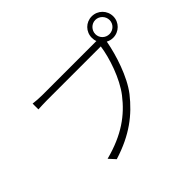

<svg xmlns="http://www.w3.org/2000/svg" viewBox="-179 -1076 1358 1358"><g transform="rotate(-45 500.0 -397.0)"><path d="M806 -709C806 -748 838 -781 877 -781C916 -781 948 -748 948 -709C948 -670 916 -639 877 -639C838 -639 806 -670 806 -709ZM770 -709C770 -695 772 -682 777 -670H758C719 -670 281 -670 234 -670C201 -670 171 -673 145 -676V-618C171 -619 197 -621 233 -621C281 -621 716 -621 772 -621C758 -519 706 -364 633 -270C547 -159 435 -75 244 -25L288 23C474 -35 585 -123 677 -239C753 -337 805 -501 825 -610L826 -615C841 -607 858 -602 877 -602C937 -602 985 -650 985 -709C985 -769 937 -817 877 -817C817 -817 770 -769 770 -709Z"/></g></svg>

Font: Noto Sans HK Light
Style: Regular
Weight: 300
Designer: Ryoko NISHIZUKA 西塚涼子 (kana, bopomofo & ideographs); Paul D. Hunt (Latin, Greek & Cyrillic); Sandoll Communications 산돌커뮤니
Foundry: Adobe
Version: Version 2.004;hotconv 1.0.118;makeotfexe 2.5.65603